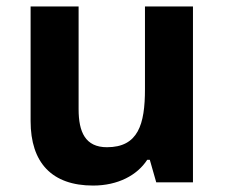

<svg xmlns="http://www.w3.org/2000/svg" viewBox="-20 -566 697 596"><path d="M312 -109C245 -109 224 -156 224 -227V-546H75V-190C75 -61 141 10 269 10C346 10 406 -22 437 -70H445L465 0H579V-546H430V-289C430 -180 409 -109 312 -109Z"/></svg>

Font: Passageway
Style: Regular
Weight: 700
Foundry: Ascender Corporation
Version: Version 1.11